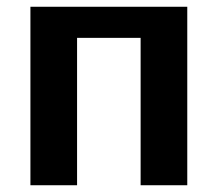

<svg xmlns="http://www.w3.org/2000/svg" viewBox="-20 -548 644 568"><path d="M70 -528H534V0H396V-436H208V0H70Z"/></svg>

Font: Libra Sans
Style: Bold
Weight: 700
Foundry: Context Ltd
Version: Version 1.000